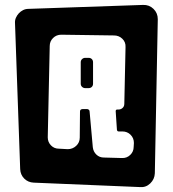

<svg xmlns="http://www.w3.org/2000/svg" viewBox="-20 -957 702 780"><path d="M524 -376Q524 -396 510.5 -409.5Q497 -423 477 -423H462Q456 -423 455 -430L450 -505Q450 -512 456 -512H461Q471 -512 478 -518.5Q485 -525 485 -535L490 -766Q491 -786 477 -799.5Q463 -813 443 -813L229 -816Q209 -816 195.5 -802.5Q182 -789 182 -770L174 -399Q174 -380 187 -366.5Q200 -353 219 -353L255 -351Q275 -351 289.5 -364.5Q304 -378 304 -398L305 -504Q305 -514 317 -514H333Q337 -514 340.5 -511.5Q344 -509 344 -504L357 -359Q359 -341 371.5 -329Q384 -317 402 -317L475 -315Q495 -314 509 -327.5Q523 -341 523 -360ZM326 -599Q319 -599 313.5 -604Q308 -609 308 -617V-704Q308 -712 313.5 -717Q319 -722 326 -722H340Q348 -722 353 -717Q358 -712 358 -704V-617Q358 -609 353 -604Q348 -599 340 -599ZM41 -862Q40 -874 44.5 -884.5Q49 -895 56.5 -903Q64 -911 74 -916Q84 -921 96 -921L561 -937Q586 -938 603.5 -921Q621 -904 621 -879L609 -253Q608 -229 590.5 -212Q573 -195 549 -197L117 -215Q94 -216 78.5 -231.5Q63 -247 62 -270Z"/></svg>

Font: d puntillas B to tiptoe
Style: Regular
Weight: 400
Designer: deFharo
Foundry: deFharo.com
Version: Version 1.001 2012